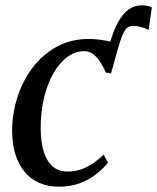

<svg xmlns="http://www.w3.org/2000/svg" viewBox="-20 -692 591 722"><path d="M397.5 -416 389 -516Q405 -574.5 424 -608.5Q443 -642.5 464.8 -657.2Q486.5 -672 512 -672Q524 -672 533.5 -670Q543 -668 551 -664L539 -579.5Q524 -587 509.5 -590.8Q495 -594.5 482 -594.5Q468.5 -594.5 459.2 -588.2Q450 -582 441 -561Q432 -540 419.5 -495.5ZM202.5 10Q118.5 10 72.2 -46.5Q26 -103 25.5 -200Q25.5 -261.5 44.2 -322.5Q63 -383.5 100 -434Q137 -484.5 191 -515Q245 -545.5 314.5 -545.5Q341.5 -545.5 373.2 -540Q405 -534.5 427.5 -523.5L397.5 -416L378 -419Q366 -446 353.2 -464Q340.5 -482 326.8 -490.8Q313 -499.5 296.5 -499.5Q263 -499.5 233.2 -477.8Q203.5 -456 181 -416.8Q158.5 -377.5 145.5 -324Q132.5 -270.5 133 -206.5Q133.5 -156.5 144.8 -120.8Q156 -85 178.2 -66Q200.5 -47 234 -47Q262 -47 285.5 -55.2Q309 -63.5 329.8 -77.8Q350.5 -92 370 -110.5L386 -80.5Q371 -61 345 -39.8Q319 -18.5 283.2 -4.2Q247.5 10 202.5 10Z"/></svg>

Font: Merriweather 72pt
Style: Italic
Weight: 400
Italic angle: -7.8°
Version: Version 2.101